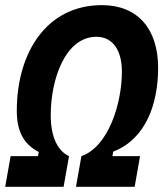

<svg xmlns="http://www.w3.org/2000/svg" viewBox="-23 -723 632 743"><path d="M-2.9 0H223.1L244.1 -118.7C201.7 -138.2 173.3 -190.9 173.3 -277.3C173.3 -416 229.5 -580.6 350.1 -580.6C412.1 -580.6 448.7 -530.3 448.7 -445.3C448.7 -325.2 397.9 -155.8 292 -118.7L271 0H498L519 -118.7H412.1L415 -136.2C542.5 -185.1 588.9 -323.2 588.9 -460.4C588.9 -612.8 508.3 -703.1 371.6 -703.1C157.7 -703.1 42 -520 42 -293.9C42 -206.5 75.2 -161.6 127 -134.8L124 -118.7H18.1Z"/></svg>

Font: Cascadia Code NF
Style: Bold Italic
Weight: 700
Italic angle: -10°
Monospace: yes
Designer: Aaron Bell
Foundry: Saja Typeworks
Version: Version 2404.023